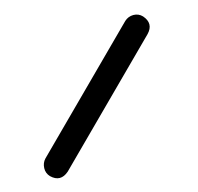

<svg xmlns="http://www.w3.org/2000/svg" viewBox="-20 -131 278 270"><path d="M50.3 116.7Q43.9 112.8 42.2 105.5Q40.5 98.1 43.9 91.8L156.2 -101.6Q160.2 -107.9 167.5 -109.9Q174.8 -111.8 181.2 -107.9Q195.8 -98.1 187.5 -83L75.2 110.4Q65.4 125 50.3 116.7Z"/></svg>

Font: Mikhak-DS2-FD ExtraLight
Style: Regular
Weight: 200
Designer: Amin Abedi
Version: Version 3.2